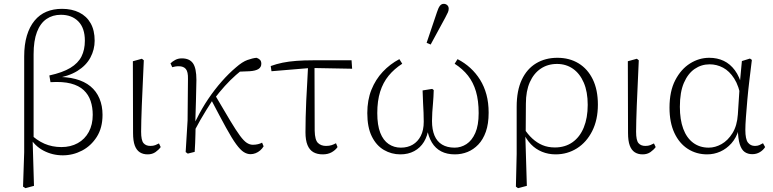

<svg xmlns="http://www.w3.org/2000/svg" viewBox="-20 -791 4026 1000"><path d="M100 181 106 2V-497Q106 -559 120 -605.5Q134 -652 160 -683.5Q186 -715 222 -730Q258 -745 303 -745Q354 -745 392.5 -726Q431 -707 452 -670Q473 -633 473 -579Q473 -533 451 -491.5Q429 -450 383 -421.5Q337 -393 265 -382V-390Q327 -392 373.5 -379.5Q420 -367 451 -341.5Q482 -316 498 -278Q514 -240 514 -193Q514 -125 484 -78Q454 -31 407 -6.5Q360 18 307 18Q253 18 206.5 -6.5Q160 -31 132 -80H125L132 -98Q171 -60 211.5 -42.5Q252 -25 300 -25Q348 -25 385 -45.5Q422 -66 442.5 -104Q463 -142 463 -193Q463 -232 452 -265Q441 -298 416 -321.5Q391 -345 349 -356Q307 -367 243 -363L237 -398Q306 -413 346.5 -437.5Q387 -462 404.5 -497Q422 -532 422 -579Q422 -645 388 -679.5Q354 -714 297 -714Q254 -714 222 -692Q190 -670 172.5 -624.5Q155 -579 155 -508V-67L150 -60L157 177L112 189Z M749 13Q725 13 708 2Q691 -9 682 -33Q673 -57 673 -99L672 -472L719 -485L729 -477Q726 -400 723 -342Q720 -284 718.5 -240.5Q717 -197 716 -164.5Q715 -132 715 -105Q715 -60 727.5 -45.5Q740 -31 763 -31Q778 -31 788.5 -35Q799 -39 808 -44L817 -25Q807 -11 790 1Q773 13 749 13Z M958 9 947 1 957 -164 959 -380Q960 -417 948 -431.5Q936 -446 911 -446Q901 -446 892.5 -444.5Q884 -443 877 -441L868 -461Q878 -471 893 -479Q908 -487 927 -487Q967 -487 985 -461.5Q1003 -436 1003 -374Q1002 -321 1000.5 -262.5Q999 -204 997 -147L999 -145Q999 -120 998 -95Q997 -70 996.5 -46.5Q996 -23 994 0ZM988 -101 975 -138H986L1004 -171Q1031 -226 1064.5 -275.5Q1098 -325 1135 -367Q1172 -409 1209 -440Q1242 -469 1268.5 -478.5Q1295 -488 1316 -490Q1326 -487 1333.5 -480Q1341 -473 1341 -459Q1341 -441 1326 -431.5Q1311 -422 1280 -420L1207 -417L1268 -448Q1238 -426 1208.5 -400Q1179 -374 1151 -343Q1123 -312 1094 -274L1087 -269Q1069 -241 1054 -217Q1039 -193 1023.5 -166Q1008 -139 988 -101ZM1285 12Q1267 12 1249.5 1Q1232 -10 1210 -40Q1188 -70 1157 -126.5Q1126 -183 1079 -273L1100 -296Q1148 -214 1179 -162.5Q1210 -111 1230 -84Q1250 -57 1265.5 -47Q1281 -37 1297 -37Q1311 -37 1323.5 -40Q1336 -43 1345 -48L1353 -29Q1346 -17 1335 -7.5Q1324 2 1311 7Q1298 12 1285 12Z M1394 -420 1390 -447Q1420 -458 1452 -464.5Q1484 -471 1523.5 -474Q1563 -477 1612 -477H1811L1814 -433L1598 -437ZM1661 13Q1632 13 1612 1.5Q1592 -10 1581.5 -35.5Q1571 -61 1571 -102Q1571 -139 1572 -180Q1573 -221 1575 -266Q1577 -311 1580 -358.5Q1583 -406 1585 -456H1618L1619 -110Q1620 -62 1636 -46.5Q1652 -31 1678 -31Q1695 -31 1707 -35Q1719 -39 1730 -45L1738 -25Q1727 -9 1707.5 2Q1688 13 1661 13Z M2065 13Q2019 13 1979.5 -10Q1940 -33 1916.5 -80.5Q1893 -128 1893 -202Q1893 -270 1914.5 -323.5Q1936 -377 1973.5 -417Q2011 -457 2060 -483L2075 -459Q2033 -432 2004 -396.5Q1975 -361 1960 -313.5Q1945 -266 1945 -202Q1945 -139 1960.5 -99.5Q1976 -60 2004 -41Q2032 -22 2068 -22Q2103 -22 2129.5 -37.5Q2156 -53 2171.5 -83Q2187 -113 2187 -157Q2187 -181 2186 -204Q2185 -227 2183.5 -254.5Q2182 -282 2181 -320L2231 -328L2239 -322Q2238 -285 2235.5 -257Q2233 -229 2231.5 -206Q2230 -183 2230 -161Q2230 -116 2243 -85Q2256 -54 2282.5 -38Q2309 -22 2348 -22Q2381 -22 2409.5 -40.5Q2438 -59 2455.5 -98.5Q2473 -138 2473 -202Q2473 -267 2459 -314.5Q2445 -362 2417.5 -397Q2390 -432 2348 -459L2363 -483Q2400 -464 2429.5 -437Q2459 -410 2480.5 -375.5Q2502 -341 2513.5 -298.5Q2525 -256 2525 -204Q2525 -146 2510.5 -105Q2496 -64 2471 -38Q2446 -12 2415 0.5Q2384 13 2349 13Q2308 13 2278 -2.5Q2248 -18 2229.5 -48.5Q2211 -79 2203 -125H2212Q2207 -83 2188 -52Q2169 -21 2137.5 -4Q2106 13 2065 13ZM2202 -568 2256 -728Q2263 -750 2271 -760.5Q2279 -771 2291 -771Q2302 -771 2309.5 -764Q2317 -757 2317 -746Q2317 -736 2313 -727Q2309 -718 2299 -699L2223 -559Z M2667 181 2671 11V-235Q2671 -319 2697.5 -375.5Q2724 -432 2772 -461Q2820 -490 2883 -490Q2946 -490 2993.5 -461Q3041 -432 3067.5 -377.5Q3094 -323 3094 -246Q3094 -167 3064.5 -108.5Q3035 -50 2985 -18.5Q2935 13 2874 13Q2836 13 2803 -0.5Q2770 -14 2745.5 -39.5Q2721 -65 2705 -101H2699L2708 -124Q2728 -92 2752.5 -69.5Q2777 -47 2805.5 -35Q2834 -23 2870 -23Q2923 -23 2961.5 -50Q3000 -77 3020.5 -127Q3041 -177 3041 -245Q3041 -313 3020.5 -360.5Q3000 -408 2964 -433Q2928 -458 2881 -458Q2833 -458 2796.5 -433.5Q2760 -409 2739.5 -363Q2719 -317 2719 -251L2718 -94L2716 -89L2724 177L2678 189Z M3327 13Q3303 13 3286 2Q3269 -9 3260 -33Q3251 -57 3251 -99L3250 -472L3297 -485L3307 -477Q3304 -400 3301 -342Q3298 -284 3296.5 -240.5Q3295 -197 3294 -164.5Q3293 -132 3293 -105Q3293 -60 3305.5 -45.5Q3318 -31 3341 -31Q3356 -31 3366.5 -35Q3377 -39 3386 -44L3395 -25Q3385 -11 3368 1Q3351 13 3327 13Z M3663 13Q3607 13 3562.5 -15.5Q3518 -44 3492.5 -98.5Q3467 -153 3467 -230Q3467 -316 3497 -373.5Q3527 -431 3574 -460.5Q3621 -490 3674 -490Q3716 -490 3749.5 -474Q3783 -458 3807.5 -425Q3832 -392 3846 -338H3858L3840 -277Q3829 -343 3804 -382Q3779 -421 3746 -438.5Q3713 -456 3676 -456Q3633 -456 3598 -432Q3563 -408 3542 -359.5Q3521 -311 3521 -235Q3521 -168 3538.5 -120.5Q3556 -73 3590 -47.5Q3624 -22 3671 -22Q3705 -22 3738 -40.5Q3771 -59 3795 -97.5Q3819 -136 3823 -195L3834 -366L3844 -473L3886 -486L3896 -479Q3890 -430 3883.5 -376.5Q3877 -323 3872.5 -272.5Q3868 -222 3865 -180.5Q3862 -139 3862 -115Q3862 -66 3875.5 -48.5Q3889 -31 3912 -31Q3925 -31 3934.5 -35Q3944 -39 3954 -45L3965 -25Q3955 -9 3937.5 1.5Q3920 12 3898 12Q3875 12 3858.5 0.5Q3842 -11 3833 -39.5Q3824 -68 3823 -117H3828Q3815 -73 3789.5 -44.5Q3764 -16 3731.5 -1.5Q3699 13 3663 13Z"/></svg>

Font: Source Serif 4 18pt Light
Style: Regular
Weight: 300
Designer: Frank Grießhammer
Foundry: Adobe Systems Incorporated
Version: Version 4.004;hotconv 1.0.116;makeotfexe 2.5.65601